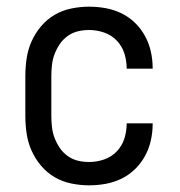

<svg xmlns="http://www.w3.org/2000/svg" viewBox="-20 -548 540 576"><path d="M247 8Q221 8 194 2.5Q167 -3 144 -16.5Q121 -30 103.5 -50.5Q86 -71 75 -95.5Q64 -120 60 -146.5Q56 -173 56 -200V-320Q56 -347 60 -373.5Q64 -400 75 -424.5Q86 -449 103.5 -469.5Q121 -490 144 -503.5Q167 -517 194 -522.5Q221 -528 247 -528Q272 -528 297 -523.5Q322 -519 344.5 -508Q367 -497 385 -479.5Q403 -462 415 -440Q427 -418 432.5 -393.5Q438 -369 438 -344V-342H360V-343Q360 -366 353 -388Q346 -410 330 -426.5Q314 -443 292 -450.5Q270 -458 247 -458Q230 -458 213.5 -454Q197 -450 183 -440Q169 -430 159.5 -416Q150 -402 144 -386.5Q138 -371 136 -354Q134 -337 134 -320V-200Q134 -183 136 -166Q138 -149 144 -133.5Q150 -118 159.5 -104Q169 -90 183 -80Q197 -70 213.5 -66Q230 -62 247 -62Q270 -62 292 -69.5Q314 -77 330 -93.5Q346 -110 353 -132Q360 -154 360 -177V-178H438V-176Q438 -151 432.5 -126.5Q427 -102 415 -80Q403 -58 385 -40.5Q367 -23 344.5 -12Q322 -1 297 3.5Q272 8 247 8Z"/></svg>

Font: Iosevka NFM
Style: Regular
Weight: 400
Monospace: yes
Designer: Belleve Invis
Foundry: Belleve Invis
Version: Version 29.0.4; ttfautohint (v1.8.4);Nerd Fonts 3.3.0